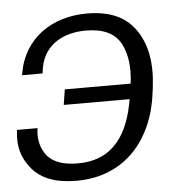

<svg xmlns="http://www.w3.org/2000/svg" viewBox="-51 -583 615 636"><g transform="rotate(-5 257.0 -264.5)"><path d="M455 -261 457 -277C467 -357 455 -421 421 -469C388 -516 335 -539 260 -539C146 -539 50 -477 30 -360L29 -354H97L98 -359C106 -444 172 -483 252 -483C310 -483 348 -465 368 -428C386 -394 392 -350 385 -295H166L158 -244H377C359 -135 310 -47 188 -47C140 -47 107 -59 87 -82C68 -106 60 -135 64 -170L65 -175H-4V-169C-10 -121 1 -81 32 -44C63 -8 110 10 179 10C342 10 437 -107 455 -261Z"/></g></svg>

Font: Cheyenne Sans Light
Style: Italic
Weight: 300
Italic angle: -8.13011°
Designer: The Public Sans project authors (U.S. Web Design System), Libre Franklin designed by Pablo Impallari and Rodrigo Fuenzal
Foundry: The Cheyenne Sans Project Authors
Version: Version 2.007